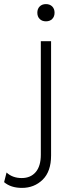

<svg xmlns="http://www.w3.org/2000/svg" viewBox="-110 -701 359 936"><path d="M144.5 -608.5Q133 -597 114 -597Q95 -597 83.5 -608.5Q72 -620 72 -639Q72 -658 83.5 -669.5Q95 -681 114 -681Q133 -681 144.5 -669.5Q156 -658 156 -639Q156 -620 144.5 -608.5ZM139 -500V57Q139 135 98 175Q57 215 -3 215Q-57 215 -90 187L-78 140Q-49 167 -4 167Q39 167 64 138Q89 109 89 53V-500Z"/></svg>

Font: Elaine Sans Light
Style: Regular
Weight: 300
Designer: Wei Huang
Foundry: Wei Huang
Version: Version 2.001;December 24, 2019;FontCreator 12.0.0.2547 64-b